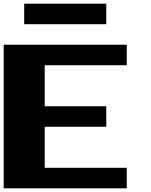

<svg xmlns="http://www.w3.org/2000/svg" viewBox="-20 -1020 818 1040"><path d="M0 0V-777.8H666.7V-666.7H222.2V-444.4H555.6V-333.3H222.2V-111.1H666.7V0ZM111.1 -888.9V-1000H555.6V-888.9Z"/></svg>

Font: Pixeloid Sans
Style: Bold
Weight: 700
Monospace: yes
Designer: GGBot
Version: 0.3